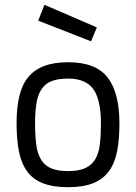

<svg xmlns="http://www.w3.org/2000/svg" viewBox="-20 -769 568 799"><path d="M264 -510Q378 -510 427.5 -447Q477 -384 477 -255Q477 -190 467.5 -140.5Q458 -91 434 -57.5Q410 -24 368.5 -7Q327 10 264 10Q201 10 159.5 -6Q118 -22 93.5 -55Q69 -88 59 -138Q49 -188 49 -257Q49 -321 60.5 -369Q72 -417 97.5 -448Q123 -479 164 -494.5Q205 -510 264 -510ZM264 -57Q308 -57 335 -69.5Q362 -82 376.5 -106.5Q391 -131 395.5 -168Q400 -205 400 -255Q400 -355 368 -398.5Q336 -442 264 -442Q224 -442 197.5 -432.5Q171 -423 155 -401Q139 -379 132.5 -343.5Q126 -308 126 -257Q126 -204 131 -166.5Q136 -129 151 -104.5Q166 -80 193 -68.5Q220 -57 264 -57ZM383 -655 359 -597 139 -683 165 -749Z"/></svg>

Font: Panefresco 400wt
Style: Regular
Weight: 400
Foundry: Campivisivi & Chank Co
Version: Version 1.002